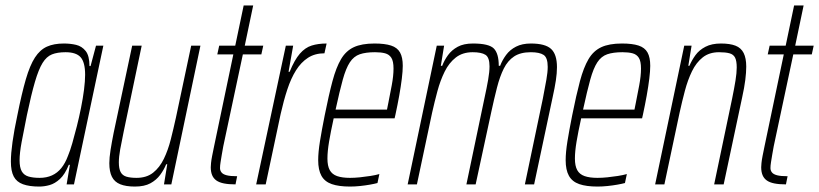

<svg xmlns="http://www.w3.org/2000/svg" viewBox="-20 -678 3012 706"><path d="M124 8Q88 8 64.5 -0.5Q41 -9 30.5 -29Q20 -49 20 -84Q20 -113 26 -156Q32 -199 44 -255Q60 -335 75 -386.5Q90 -438 108.5 -466.5Q127 -495 152.5 -506.5Q178 -518 215 -518Q239 -518 260 -513Q281 -508 295 -490.5Q309 -473 309 -435H313L333 -510H360L252 0H225L237 -72H233Q219 -37 200.5 -20Q182 -3 162.5 2.5Q143 8 124 8ZM126 -24Q151 -24 171 -33Q191 -42 205.5 -60Q220 -78 230 -105Q238 -124 246 -152Q254 -180 262.5 -213.5Q271 -247 278 -282Q285 -317 289 -348.5Q293 -380 293 -403Q293 -449 276.5 -467.5Q260 -486 221 -486Q191 -486 171 -478Q151 -470 136.5 -446.5Q122 -423 108.5 -377Q95 -331 79 -255Q67 -196 59.5 -155.5Q52 -115 52 -89Q52 -62 60 -48Q68 -34 84.5 -29Q101 -24 126 -24Z M476 8Q443 8 422 -0.5Q401 -9 391.5 -28Q382 -47 382 -78Q382 -98 386.5 -126.5Q391 -155 398 -190L466 -510H501L435 -195Q427 -157 422 -129Q417 -101 417 -81Q417 -58 423.5 -45.5Q430 -33 444.5 -28.5Q459 -24 482 -24Q519 -24 543 -43Q567 -62 582.5 -94Q598 -126 608 -165.5Q618 -205 627 -246L683 -510H717L610 0H583L595 -74H591Q583 -54 569 -35Q555 -16 533 -4Q511 8 476 8Z M846 0Q821 0 803.5 -3.5Q786 -7 775.5 -14.5Q765 -22 760 -34Q755 -46 755 -63Q755 -68 756 -78.5Q757 -89 760 -104.5Q763 -120 767 -139L838 -478H779L786 -510H845L876 -658H911L880 -510H948L941 -478H873L801 -140Q798 -124 795.5 -109Q793 -94 791 -81.5Q789 -69 789 -60Q789 -51 794.5 -44Q800 -37 813.5 -33.5Q827 -30 852 -30Z M922 0 1031 -510H1058L1041 -414H1045Q1063 -458 1082.5 -480.5Q1102 -503 1126 -510.5Q1150 -518 1181 -518L1173 -482Q1138 -482 1112.5 -465.5Q1087 -449 1068.5 -419.5Q1050 -390 1036.5 -349Q1023 -308 1012 -259L957 0Z M1267 8Q1226 8 1200 -1Q1174 -10 1162 -31.5Q1150 -53 1150 -89Q1150 -118 1156.5 -158.5Q1163 -199 1174 -254Q1189 -329 1202.5 -379.5Q1216 -430 1234 -460.5Q1252 -491 1281 -504.5Q1310 -518 1357 -518Q1395 -518 1418 -510.5Q1441 -503 1451 -485Q1461 -467 1461 -436Q1461 -417 1457.5 -388.5Q1454 -360 1448 -326.5Q1442 -293 1434 -256L1431 -243H1207Q1196 -193 1190 -157Q1184 -121 1184 -95Q1184 -68 1192.5 -52.5Q1201 -37 1219.5 -30.5Q1238 -24 1267 -24Q1284 -24 1303.5 -26Q1323 -28 1342 -31Q1361 -34 1375 -38L1368 -5Q1357 -2 1340 1Q1323 4 1304 6Q1285 8 1267 8ZM1214 -275H1403L1408 -300Q1414 -330 1420.5 -364.5Q1427 -399 1427 -426Q1427 -453 1419 -465.5Q1411 -478 1396 -482Q1381 -486 1359 -486Q1325 -486 1303 -478.5Q1281 -471 1266.5 -449Q1252 -427 1240.5 -385.5Q1229 -344 1214 -275Z M1479 0 1586 -510H1613L1601 -436H1606Q1614 -457 1627.5 -475.5Q1641 -494 1663 -506Q1685 -518 1719 -518Q1778 -518 1796 -499.5Q1814 -481 1814 -436H1819Q1827 -457 1841 -476Q1855 -495 1877.5 -506.5Q1900 -518 1932 -518Q1985 -518 2006.5 -498Q2028 -478 2028 -431Q2028 -409 2024 -382.5Q2020 -356 2012 -320L1944 0H1910L1976 -315Q1984 -356 1989 -384.5Q1994 -413 1994 -432Q1994 -466 1979 -476Q1964 -486 1932 -486Q1894 -486 1870.5 -470.5Q1847 -455 1832.5 -426Q1818 -397 1807.5 -356Q1797 -315 1786 -264L1729 0H1695L1761 -315Q1770 -356 1775 -385Q1780 -414 1780 -434Q1780 -467 1765 -476.5Q1750 -486 1718 -486Q1681 -486 1656 -466.5Q1631 -447 1615 -414.5Q1599 -382 1588.5 -343Q1578 -304 1569 -264L1513 0Z M2177 8Q2136 8 2110 -1Q2084 -10 2072 -31.5Q2060 -53 2060 -89Q2060 -118 2066.5 -158.5Q2073 -199 2084 -254Q2099 -329 2112.5 -379.5Q2126 -430 2144 -460.5Q2162 -491 2191 -504.5Q2220 -518 2267 -518Q2305 -518 2328 -510.5Q2351 -503 2361 -485Q2371 -467 2371 -436Q2371 -417 2367.5 -388.5Q2364 -360 2358 -326.5Q2352 -293 2344 -256L2341 -243H2117Q2106 -193 2100 -157Q2094 -121 2094 -95Q2094 -68 2102.5 -52.5Q2111 -37 2129.5 -30.5Q2148 -24 2177 -24Q2194 -24 2213.5 -26Q2233 -28 2252 -31Q2271 -34 2285 -38L2278 -5Q2267 -2 2250 1Q2233 4 2214 6Q2195 8 2177 8ZM2124 -275H2313L2318 -300Q2324 -330 2330.5 -364.5Q2337 -399 2337 -426Q2337 -453 2329 -465.5Q2321 -478 2306 -482Q2291 -486 2269 -486Q2235 -486 2213 -478.5Q2191 -471 2176.5 -449Q2162 -427 2150.5 -385.5Q2139 -344 2124 -275Z M2389 0 2496 -510H2523L2511 -436H2515Q2524 -457 2537.5 -475.5Q2551 -494 2574 -506Q2597 -518 2631 -518Q2664 -518 2684.5 -510Q2705 -502 2714.5 -483Q2724 -464 2724 -433Q2724 -412 2720.5 -384Q2717 -356 2709 -320L2641 0H2606L2672 -315Q2680 -354 2684.5 -382Q2689 -410 2689 -430Q2689 -454 2683 -466Q2677 -478 2662.5 -482Q2648 -486 2624 -486Q2588 -486 2564 -467Q2540 -448 2524.5 -416Q2509 -384 2498.5 -344.5Q2488 -305 2479 -264L2423 0Z M2870 0Q2845 0 2827.5 -3.5Q2810 -7 2799.5 -14.5Q2789 -22 2784 -34Q2779 -46 2779 -63Q2779 -68 2780 -78.5Q2781 -89 2784 -104.5Q2787 -120 2791 -139L2862 -478H2803L2810 -510H2869L2900 -658H2935L2904 -510H2972L2965 -478H2897L2825 -140Q2822 -124 2819.5 -109Q2817 -94 2815 -81.5Q2813 -69 2813 -60Q2813 -51 2818.5 -44Q2824 -37 2837.5 -33.5Q2851 -30 2876 -30Z"/></svg>

Font: Saira ExtraCondensed Thin
Style: Italic
Weight: 250
Width: 2
Italic angle: -12°
Designer: Hector Gatti with collaboration of the Omnibus-Type team
Foundry: Omnibus-Type
Version: Version 1.101